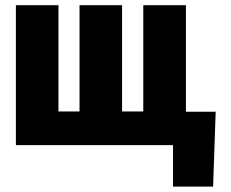

<svg xmlns="http://www.w3.org/2000/svg" viewBox="-20 -548 872 725"><path d="M794.4 -126 784.7 156.7H633.3V0H587.9V-126ZM40 -528.3H200.7V-127H280.3V-528.3H440.9V-127H521V-528.3H682.1V0H40Z"/></svg>

Font: Roboto Condensed Black
Style: Regular
Weight: 900
Designer: Christian Robertson
Foundry: Google
Version: Version 3.008; 2023